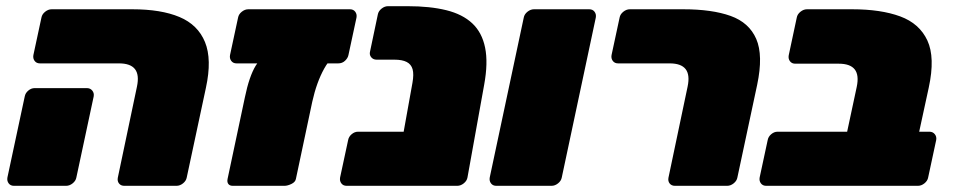

<svg xmlns="http://www.w3.org/2000/svg" viewBox="-20 -601 3088 621"><path d="M382 0Q371 0 365 -7.5Q359 -15 361 -26L423 -321Q431 -359 416.5 -377.5Q402 -396 365 -396H109Q98 -396 92 -404Q86 -412 88 -423L114 -544Q116 -555 126 -563Q136 -571 147 -571H408Q501 -571 560.5 -546Q620 -521 643 -465Q666 -409 646 -317L584 -27Q582 -16 572 -8Q562 0 551 0ZM25 0Q14 0 8 -8Q2 -16 4 -27L60 -289Q62 -300 71.5 -308Q81 -316 92 -316H261Q272 -316 278.5 -308Q285 -300 283 -289L227 -27Q225 -16 215 -8Q205 0 194 0Z M733 0Q723 0 718.5 -6Q714 -12 716 -22L772 -286Q786 -354 807 -388.5Q828 -423 865 -423H1078Q1053 -423 1028.5 -379Q1004 -335 990 -272L937 -22Q935 -12 922.5 -6Q910 0 900 0ZM745 -396Q734 -396 728 -404Q722 -412 724 -423L750 -544Q752 -555 762 -563Q772 -571 783 -571H1112Q1123 -571 1129 -563Q1135 -555 1133 -544L1107 -423Q1105 -413 1096 -404.5Q1087 -396 1074 -396Z M1101 0Q1090 0 1084 -8Q1078 -16 1080 -27L1106 -148Q1108 -159 1117.5 -167Q1127 -175 1138 -175H1493L1462 -27Q1460 -16 1450 -8Q1440 0 1429 0ZM1280 0Q1269 0 1263 -8Q1257 -16 1259 -27L1314 -333Q1319 -361 1314.5 -377Q1310 -393 1295.5 -400.5Q1281 -408 1256 -408H1198Q1187 -408 1180.5 -416Q1174 -424 1177 -435L1202 -554Q1204 -565 1214 -573Q1224 -581 1235 -581H1298Q1371 -581 1423.5 -568Q1476 -555 1507.5 -525.5Q1539 -496 1549 -447Q1559 -398 1546 -327L1492 -27Q1490 -16 1480 -8Q1470 0 1459 0Z M1585 0Q1574 0 1568 -8Q1562 -16 1564 -27L1674 -544Q1676 -555 1686 -563Q1696 -571 1707 -571H1886Q1897 -571 1903 -563Q1909 -555 1907 -544L1797 -27Q1795 -16 1785 -8Q1775 0 1764 0Z M2163 0Q2152 0 2146 -7.5Q2140 -15 2142 -26L2204 -321Q2212 -359 2197.5 -377.5Q2183 -396 2146 -396H1979Q1968 -396 1962 -404Q1956 -412 1958 -423L1984 -544Q1986 -555 1996 -563Q2006 -571 2017 -571H2190Q2283 -571 2343 -549.5Q2403 -528 2426 -475Q2449 -422 2429 -327L2365 -27Q2363 -16 2353 -8Q2343 0 2332 0Z M2458 0Q2447 0 2441 -8Q2435 -16 2437 -27L2463 -148Q2465 -159 2474.5 -167Q2484 -175 2495 -175H2720L2751 -320Q2759 -358 2744.5 -376.5Q2730 -395 2693 -395H2552Q2541 -395 2535 -403Q2529 -411 2531 -422L2557 -544Q2559 -555 2569 -563Q2579 -571 2590 -571H2736Q2829 -571 2891.5 -548Q2954 -525 2979.5 -470Q3005 -415 2984 -318L2953 -175H2986Q2997 -175 3003.5 -167Q3010 -159 3008 -148L2982 -27Q2980 -16 2970 -8Q2960 0 2949 0Z"/></svg>

Font: Rubik Black
Style: Italic
Weight: 900
Italic angle: -12°
Designer: Hubert and Fischer
Foundry: Hubert and Fischer
Version: Version 2.300;gftools[0.9.30]